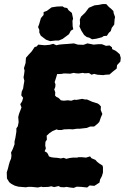

<svg xmlns="http://www.w3.org/2000/svg" viewBox="-20 -898 610 938"><path d="M52 9 35 0 25 -8 14 -26 13 -56 19 -75 23 -92 28 -109 34 -123 36 -138 34 -153 43 -171 51 -193V-207L55 -224L57 -236L60 -255V-271L67 -281L71 -301L70 -315L69 -326L73 -342L80 -360L85 -373L79 -389L88 -403L93 -420L84 -432L86 -450L93 -466L95 -480L99 -503L95 -520L98 -537L100 -553L97 -565L105 -590L106 -606L107 -616L120 -631L135 -647L149 -668L159 -671L167 -680L198 -677L222 -679L240 -684L255 -677L269 -680L289 -682L306 -683L341 -686L360 -680L388 -679L407 -686L423 -683L437 -680L459 -682H478L498 -674L515 -676L527 -667L528 -658L543 -651L549 -647L565 -633L570 -615L568 -597L552 -580L550 -563L531 -548L515 -534L496 -533L484 -531L456 -533L440 -537L427 -533L415 -541L393 -540L385 -542L364 -539L350 -540L340 -542L323 -538L302 -539H291L281 -537L259 -536L256 -525L251 -509L247 -497L251 -486L250 -473L245 -461L250 -447L249 -431L256 -424L264 -421L272 -414L277 -408L292 -406L311 -408L328 -406L343 -411L353 -410L382 -415L395 -412H405L419 -406L430 -401L446 -396L456 -393L464 -388L473 -378L472 -361L480 -341L473 -325L465 -302L455 -292L440 -280H421L404 -273L386 -271L369 -269H355L335 -266L321 -267L293 -266L281 -263H264L257 -266L237 -258L222 -248L208 -235L209 -216L202 -205L201 -187L204 -173L198 -159L210 -152L215 -144L219 -134L230 -130L243 -128L259 -127L277 -124L291 -127L304 -122L320 -126L336 -128H357L363 -130H381L400 -128L420 -134L427 -125L446 -117L455 -107L464 -100L481 -89L483 -81V-55L478 -38L469 -21L466 -6L441 10L418 8L406 18L377 15L355 14L340 20L322 18L305 15L293 17L276 16L266 11L245 16L230 12L217 15L189 16L182 14L165 18L135 15H118L106 17L70 14ZM430 -706 416 -714 404 -717 391 -727 377 -749 368 -769 371 -782 370 -803 376 -817 396 -836 408 -852 414 -860 442 -872 461 -874 481 -878H499L512 -864L523 -855L534 -844L535 -835L542 -815L540 -804L538 -778L526 -762L521 -746L512 -738L502 -723L487 -722L478 -716L451 -709ZM225 -697 205 -704 193 -713 179 -724 172 -739V-752L166 -766L171 -779L180 -810L193 -825V-839L209 -845L232 -862L258 -866L285 -867L295 -861L308 -859L315 -848L331 -835L333 -826L337 -807L334 -796L335 -769L338 -755L326 -748L317 -731L301 -719L286 -708L267 -700H251Z"/></svg>

Font: Winky Rough
Style: Bold Italic
Weight: 700
Italic angle: -8.97852°
Designer: Simon Atzbach
Foundry: typofactur
Version: Version 1.206; ttfautohint (v1.8.4.7-5d5b)